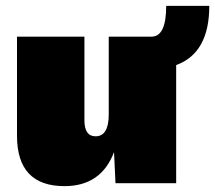

<svg xmlns="http://www.w3.org/2000/svg" viewBox="-20 -625 734 655"><path d="M694 -605Q694 -444 581 -403V0H374L369 -106Q325 10 200 10Q38 10 38 -162V-500H268V-215Q268 -160 306 -160Q351 -160 351 -235V-500H497Q547 -500 547 -605Z"/></svg>

Font: Elaine Sans Black
Style: Regular
Weight: 900
Designer: Wei Huang
Foundry: Wei Huang
Version: Version 2.001;December 24, 2019;FontCreator 12.0.0.2547 64-b